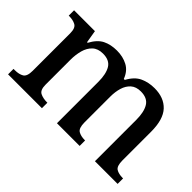

<svg xmlns="http://www.w3.org/2000/svg" viewBox="-82 -833 1119 1119"><g transform="rotate(45 478.0 -273.5)"><path d="M26 0V-45H37Q71 -45 92 -57.5Q113 -70 113 -116V-425Q113 -468 91.5 -480Q70 -492 37 -492H34V-536H206L219 -458H224Q252 -510 289.5 -528.5Q327 -547 377 -547Q427 -547 465.5 -526.5Q504 -506 522 -458H530Q558 -510 598 -528.5Q638 -547 687 -547Q765 -547 808.5 -500.5Q852 -454 852 -352V-117Q852 -70 872 -57.5Q892 -45 926 -45H929V0H742V-341Q742 -406 720 -441.5Q698 -477 644 -477Q605 -477 582 -456.5Q559 -436 549 -402.5Q539 -369 539 -330V-117Q539 -70 559.5 -57.5Q580 -45 613 -45H616V0H429V-341Q429 -406 407.5 -441.5Q386 -477 332 -477Q291 -477 267 -454.5Q243 -432 233 -395.5Q223 -359 223 -317V-112Q223 -68 246 -56.5Q269 -45 302 -45H305V0Z"/></g></svg>

Font: Noto Serif Sinhala Medium
Style: Regular
Weight: 500
Designer: Jelle Bosma - Monotype Design Team
Foundry: Monotype Imaging Inc.
Version: Version 2.007; ttfautohint (v1.8.4.7-5d5b)